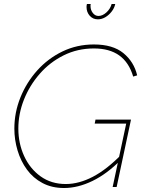

<svg xmlns="http://www.w3.org/2000/svg" viewBox="-20 -938 728 963"><path d="M301 5Q240 5 193 -20Q146 -45 115 -87.5Q84 -130 68 -183.5Q52 -237 52 -293Q52 -374 82.5 -449.5Q113 -525 167 -585Q221 -645 293.5 -680Q366 -715 451 -715Q546 -715 599 -671.5Q652 -628 668 -560L648 -554Q627 -625 578 -660Q529 -695 451 -695Q369 -695 299.5 -660.5Q230 -626 179 -567.5Q128 -509 100 -438Q72 -367 72 -293Q72 -219 101 -155.5Q130 -92 183.5 -53.5Q237 -15 310 -15Q376 -15 446 -51.5Q516 -88 592 -166L586 -136Q517 -66 444 -30.5Q371 5 301 5ZM613 -318H455L459 -338H637L565 0H545ZM474 -858Q494 -858 513.5 -875.5Q533 -893 540 -918H558Q554 -898 540 -880Q526 -862 508 -851.5Q490 -841 471 -841Q446 -841 430 -859Q414 -877 414 -903Q414 -907 414.5 -910.5Q415 -914 416 -918H435Q434 -915 434 -912Q434 -909 434 -907Q434 -888 445.5 -873Q457 -858 474 -858Z"/></svg>

Font: Raleway Thin
Style: Italic
Weight: 100
Italic angle: -12°
Designer: Matt McInerney, Pablo Impallari, Rodrigo Fuenzalida
Foundry: Matt McInerney, Pablo Impallari, Rodrigo Fuenzalida
Version: Version 4.026